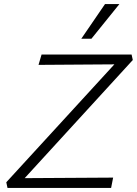

<svg xmlns="http://www.w3.org/2000/svg" viewBox="-20 -927 675 947"><path d="M17 0 11 -28 583 -652 601 -610 170 -607 185 -658H629L635 -631L63 -6L47 -48L538 -51L528 0ZM381 -736 498 -907H569L431 -736Z"/></svg>

Font: Ysabeau Infant Light
Style: Italic
Weight: 300
Italic angle: -12°
Designer: Christian Thalmann (Catharsis Fonts)
Version: Version 2.001;gftools[0.9.30]; featfreeze: ss01,ss02,lnum